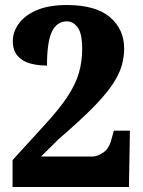

<svg xmlns="http://www.w3.org/2000/svg" viewBox="-20 -744 568 764"><path d="M30 0V-107L156 -245Q216 -310 248.5 -359.5Q281 -409 294 -454Q307 -499 307 -550Q307 -611 289 -635Q271 -659 246 -659Q207 -659 187 -619Q167 -579 167 -483Q131 -483 100 -491.5Q69 -500 50 -521.5Q31 -543 31 -581Q31 -616 54 -649Q77 -682 125 -703Q173 -724 246 -724Q360 -724 417 -676Q474 -628 474 -551Q474 -513 462.5 -477Q451 -441 422.5 -400.5Q394 -360 343.5 -309.5Q293 -259 215 -192L143 -121H346Q368 -121 391 -137Q414 -153 423 -188L433 -224H497L493 0Z"/></svg>

Font: Noto Serif Armenian SemiCondensed ExtraBold
Style: Regular
Weight: 800
Width: 4
Designer: Monotype Design Team
Foundry: Monotype Imaging Inc.
Version: Version 2.008; ttfautohint (v1.8.4.7-5d5b)